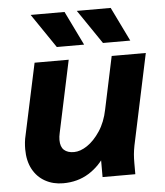

<svg xmlns="http://www.w3.org/2000/svg" viewBox="-53 -782 721 841"><g transform="rotate(-5 307.5 -361.5)"><path d="M38 -151Q38 -165 39.5 -180.5Q41 -196 45 -212L112 -525H262L195 -210Q193 -201 192 -193.5Q191 -186 191 -178Q191 -148 206.5 -134Q222 -120 250 -120Q278 -120 308.5 -140.5Q339 -161 365 -200Q391 -239 402 -294L451 -525H601L516 -125Q512 -104 510.5 -87.5Q509 -71 509 -49V0H365V-111L384 -101Q353 -49 304 -18.5Q255 12 191 12Q147 12 112 -7.5Q77 -27 57.5 -63.5Q38 -100 38 -151ZM113 -735H262L335 -585H215ZM316 -735H465L538 -585H418Z"/></g></svg>

Font: Radio Canada
Style: Italic
Weight: 400
Italic angle: -12°
Designer: Charles Daoud, Etienne Aubert Bonn, Alexandre Saumier Demers, Jacques Le Bailly
Foundry: Radio-Canada
Version: Version 2.104;gftools[0.9.28.dev5+ged2979d]